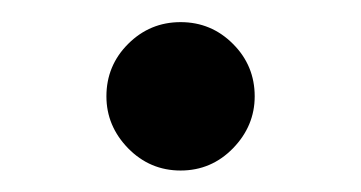

<svg xmlns="http://www.w3.org/2000/svg" viewBox="-20 -414 333 177"><path d="M146.5 -256.8Q118.2 -256.8 98.1 -277.3Q78.1 -297.9 78.1 -325.2Q78.1 -353.5 98.1 -373.5Q118.2 -393.6 146.5 -393.6Q174.8 -393.6 194.8 -373.5Q214.8 -353.5 214.8 -325.2Q214.8 -297.9 194.8 -277.3Q174.8 -256.8 146.5 -256.8Z"/></svg>

Font: Sen
Style: Regular
Weight: 400
Designer: Kosal Sen, Philatype
Foundry: Philatype
Version: Version 2.000;gftools[0.9.31]